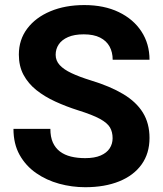

<svg xmlns="http://www.w3.org/2000/svg" viewBox="-20 -741 655 770"><path d="M321.6 9.8Q268.5 9.8 217.3 -4.2Q166.2 -18.2 124.8 -47Q83.3 -75.8 58.6 -119.9Q34 -164 34 -224.2H182Q182 -192 191.9 -169.7Q201.9 -147.5 220.4 -133.4Q239 -119.4 264.6 -113.1Q290.3 -106.8 321.6 -106.8Q359.5 -106.8 383.7 -117.4Q408 -127.9 419.8 -146Q431.6 -164.1 431.6 -186.7Q431.6 -211.6 421.1 -229.8Q410.6 -247.9 380.9 -264.2Q351.2 -280.5 293.5 -298.5Q244.8 -314 201.9 -333.7Q158.9 -353.4 126 -379.6Q93.1 -405.9 74.3 -440.9Q55.6 -475.9 55.6 -522.1Q55.6 -581.8 89.3 -626.4Q122.9 -671 182.1 -695.8Q241.3 -720.7 318.2 -720.7Q397.6 -720.7 456.2 -692.5Q514.8 -664.4 547.2 -614.8Q579.6 -565.3 579.6 -501.5H431.9Q431.9 -531.2 419.5 -554.3Q407 -577.3 381.3 -590.3Q355.6 -603.3 315.8 -603.3Q278 -603.3 252.9 -592.3Q227.7 -581.2 215.5 -562.8Q203.2 -544.4 203.2 -521.2Q203.2 -497.9 219.4 -480.1Q235.6 -462.3 267 -447.6Q298.3 -432.8 343.6 -418.8Q421.5 -395.2 474 -363.8Q526.5 -332.4 553 -289.4Q579.6 -246.4 579.6 -187.7Q579.6 -125.7 547.8 -81.4Q516 -37.1 458 -13.7Q400 9.8 321.6 9.8Z"/></svg>

Font: Heebo
Style: Regular
Weight: 400
Designer: Oded Ezer
Foundry: Ezer Type House
Version: Version 3.100